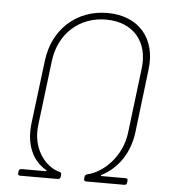

<svg xmlns="http://www.w3.org/2000/svg" viewBox="-51 -755 704 801"><g transform="rotate(5 300.5 -354.0)"><path d="M62 0H221C227 0 231 -4 232 -10L233 -19C234 -25 231 -28 226 -30C167 -44 107 -116 120 -218L153 -488C167 -603 251 -680 364 -680C477 -680 544 -603 529 -488L496 -218C484 -116 406 -44 341 -30C335 -28 332 -25 331 -19L330 -10C329 -4 333 0 339 0H500C505 0 510 -4 510 -10L511 -18C512 -24 509 -28 503 -28H401C397 -28 398 -31 401 -33C468 -67 515 -135 526 -221L558 -487C575 -619 498 -708 367 -708C237 -708 140 -619 124 -487L91 -221C81 -135 109 -67 169 -33C172 -31 171 -28 167 -28H66C60 -28 55 -24 55 -18L54 -10C53 -4 56 0 62 0Z"/></g></svg>

Font: Barlow Thin
Style: Italic
Weight: 250
Italic angle: -7°
Designer: Jeremy Tribby
Foundry: Tribby Type
Version: Version 1.422;hotconv 1.0.109;makeotfexe 2.5.65596